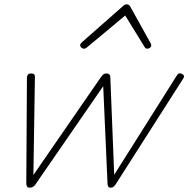

<svg xmlns="http://www.w3.org/2000/svg" viewBox="-20 -856 874 891"><path d="M118 15Q108 15 105 8.5Q102 2 102 -5L105 -495Q105 -503 109 -509Q113 -515 124 -515Q134 -515 138 -511.5Q142 -508 142 -500L135 -44L449 -499Q456 -508 460.5 -511.5Q465 -515 474 -515Q485 -515 488.5 -509.5Q492 -504 492 -496L510 -45L797 -500Q802 -508 807 -513Q812 -518 822 -514Q832 -510 833.5 -504Q835 -498 830 -491L517 -1Q512 6 507 10.5Q502 15 494 15Q485 15 482 9Q479 3 479 -4L459 -456L145 -1Q141 6 134 10.5Q127 15 118 15ZM369 -630Q363 -630 357.5 -635Q352 -640 352 -645Q352 -649 353.5 -652Q355 -655 359 -659L551 -828Q556 -833 560 -834.5Q564 -836 568 -836Q572 -836 575.5 -834.5Q579 -833 583 -828L677 -659Q679 -656 680.5 -652.5Q682 -649 682 -646Q682 -639 676 -634.5Q670 -630 664 -630Q660 -630 656.5 -632Q653 -634 651 -638L561 -784L387 -639Q380 -633 376.5 -631.5Q373 -630 369 -630Z"/></svg>

Font: Playwrite RO Thin
Style: Regular
Weight: 250
Version: Version 1.002